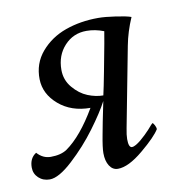

<svg xmlns="http://www.w3.org/2000/svg" viewBox="-68 -481 534 544"><g transform="rotate(-10 198.5 -209.5)"><path d="M248 -424.8Q267.6 -424.8 298.8 -420.2Q330.1 -415.5 341.8 -411.1Q324.7 -371.6 317.4 -333L273.4 -103.5Q269.5 -84 269.5 -72.3Q269.5 -47.9 279.3 -47.9Q284.2 -47.9 291.3 -52Q298.3 -56.2 305.4 -62Q312.5 -67.9 320.1 -75.2Q327.6 -82.5 333 -88.4Q338.4 -94.2 342.8 -99.6L347.7 -104.5Q350.1 -104.5 353.8 -97.4Q357.4 -90.3 357.4 -85.9Q345.2 -65.4 302.5 -29.8Q259.8 5.9 229.5 5.9Q214.4 5.9 205.3 -8.3Q196.3 -22.5 196.3 -44.9Q196.3 -61 203.1 -96.7Q207.5 -122.1 221.7 -190.4Q205.6 -159.7 173.6 -116.5Q141.6 -73.2 100.8 -35.6Q60.1 2 34.2 2Q15.1 2 2.2 -10Q-10.7 -22 -10.7 -40Q-10.7 -66.9 8.8 -79.1Q25.4 -60.5 47.9 -60.5Q77.1 -60.5 94.7 -72.3Q139.2 -103.5 182.6 -177.7Q127.9 -177.7 91.8 -208.7Q55.7 -239.7 54.7 -282.2Q53.7 -327.6 82 -360.8Q110.4 -394 153.6 -409.4Q196.8 -424.8 248 -424.8ZM120.1 -297.9Q120.1 -268.6 138.7 -246.6Q157.2 -224.6 180.2 -215.3Q203.1 -206.1 224.6 -206.1Q229.5 -227.1 238 -271.7Q246.6 -316.4 252.9 -350.6L258.8 -384.8Q233.9 -394.5 209 -394.5Q170.9 -394.5 145.5 -366.9Q120.1 -339.4 120.1 -297.9Z"/></g></svg>

Font: Crimson
Style: Italic
Weight: 400
Italic angle: -11°
Version: Version 0.8